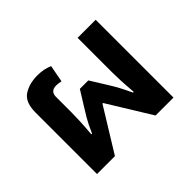

<svg xmlns="http://www.w3.org/2000/svg" viewBox="-116 -714 902 902"><g transform="rotate(-45 334.5 -263.0)"><path d="M79 0H198L331 -216H335L468 0H587V-517H467V-289Q467 -264 468.5 -231.5Q470 -199 474 -151H469Q453 -186 439.5 -211Q426 -236 404 -271L361 -340H305L262 -271Q248 -249 232 -222Q216 -195 197 -151H192Q196 -199 197.5 -231.5Q199 -264 199 -289V-392Q199 -430 237 -430Q253 -430 269 -426L285 -511Q251 -526 209 -526Q154 -526 116.5 -501.5Q79 -477 79 -408Z"/></g></svg>

Font: Noto Sans Thai UI Semi
Style: Regular
Weight: 600
Designer: Monotype Design Team
Foundry: Monotype Imaging Inc.
Version: Version 1.901